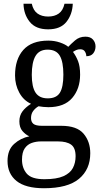

<svg xmlns="http://www.w3.org/2000/svg" viewBox="-20 -762 538 1021"><path d="M214 239Q116 239 68 200.5Q20 162 20 94Q20 35 55 3.5Q90 -28 136 -37Q116 -46 99.5 -65Q83 -84 83 -117Q83 -147 99 -169Q115 -191 145 -210Q105 -228 82.5 -269.5Q60 -311 60 -361Q60 -447 104 -496.5Q148 -546 237 -546Q270 -546 299 -536Q328 -526 343 -513Q356 -527 379 -547Q402 -567 434 -567Q461 -567 474.5 -551.5Q488 -536 488 -515Q488 -494 476 -478.5Q464 -463 439 -463Q439 -476 431.5 -488Q424 -500 407 -500Q395 -500 386 -496Q377 -492 368 -486Q384 -465 395 -437Q406 -409 406 -365Q406 -290 364 -241Q322 -192 237 -192Q225 -192 210 -193.5Q195 -195 185 -197Q169 -188 157 -172.5Q145 -157 145 -134Q145 -114 157.5 -103.5Q170 -93 204 -93H306Q389 -93 424.5 -51Q460 -9 460 53Q460 139 400 189Q340 239 214 239ZM234 -239Q280 -239 298.5 -269Q317 -299 317 -365Q317 -433 298 -465.5Q279 -498 233 -498Q189 -498 169 -464.5Q149 -431 149 -364Q149 -300 169 -269.5Q189 -239 234 -239ZM216 191Q281 191 317 175Q353 159 367.5 131.5Q382 104 382 69Q382 24 358 7Q334 -10 289 -10H197Q172 -10 149 -2Q126 6 111.5 27Q97 48 97 87Q97 132 122.5 161.5Q148 191 216 191ZM236 -606Q170 -606 138 -646Q106 -686 105 -742H149Q157 -706 179.5 -690Q202 -674 236 -674Q270 -674 292.5 -690Q315 -706 323 -742H367Q365 -686 333.5 -646Q302 -606 236 -606Z"/></svg>

Font: Noto Serif Myanmar SemiCondensed
Style: Regular
Weight: 400
Width: 4
Designer: Ben Mitchell and the Monotype Design Team
Foundry: Monotype Imaging Inc.
Version: Version 2.106; ttfautohint (v1.8.4.7-5d5b)